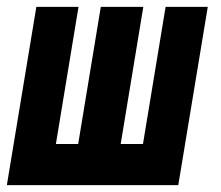

<svg xmlns="http://www.w3.org/2000/svg" viewBox="-26 -540 646 560"><path d="M-6 0 80 -520H203L137 -120H202L268 -520H392L326 -120H391L457 -520H580L494 0Z"/></svg>

Font: Iosevka Heavy Extended Oblique
Style: Regular
Weight: 900
Width: 7
Italic angle: -9°
Monospace: yes
Designer: Belleve Invis
Foundry: Belleve Invis
Version: Version 32.5.0; ttfautohint (v1.8.4)